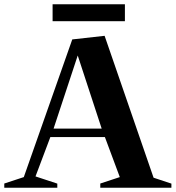

<svg xmlns="http://www.w3.org/2000/svg" viewBox="-26 -886 829 906"><path d="M-5.8 -20 94.4 -53 83.4 -42 315 -700 467.6 -717 701.4 -39.6 689.2 -50.6 782.8 -19.6V0H447.2V-20L547.4 -53L542.4 -42L466 -247.2L477.4 -239.2H202L214.6 -247.2L137.2 -42L132.2 -56.6L244.4 -19.6V0H-5.8ZM217.6 -279.2H461.8L456.4 -271.2L333.6 -646H348L224.2 -271.2ZM222.2 -865.8H563.4V-786H222.2Z"/></svg>

Font: Wittgenstein
Style: Regular
Weight: 400
Designer: Jörg Drees
Foundry: Jörg Drees
Version: Version 1.003;Glyphs 3.1.2 (3151)